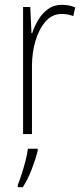

<svg xmlns="http://www.w3.org/2000/svg" viewBox="-20 -558 344 799"><path d="M238 -538Q252 -538 266 -535.5Q280 -533 293 -527L285 -491Q275 -495 263 -497.5Q251 -500 237 -500Q197 -500 169.5 -468.5Q142 -437 127.5 -387.5Q113 -338 113 -283V0H76V-529H106L111 -420H114Q123 -448 139 -475Q155 -502 179.5 -520Q204 -538 238 -538ZM137 70Q128 105 112 146.5Q96 188 75 221H54V212Q61 195 70 167Q79 139 86.5 110Q94 81 96 61H137Z"/></svg>

Font: Noto Sans Sinhala Condensed ExtraLight
Style: Regular
Weight: 200
Width: 3
Designer: Jelle Bosma - Monotype Design Team
Foundry: Monotype Imaging Inc.
Version: Version 2.006; ttfautohint (v1.8.4.7-5d5b)